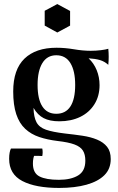

<svg xmlns="http://www.w3.org/2000/svg" viewBox="-20 -700 583 945"><path d="M257 -140Q303 -140 326.5 -176Q350 -212 350 -282Q350 -351 326.5 -389.5Q303 -428 257 -428Q212 -428 188.5 -389.5Q165 -351 165 -282Q165 -212 188.5 -176Q212 -140 257 -140ZM25 82Q25 64 27.5 51Q30 38 34 31H188Q192 49 188 68Q176 67 167 67Q158 67 148 67Q146 71 144 81Q142 91 142 105Q142 152 174.5 168.5Q207 185 270 185Q329 185 364.5 163.5Q400 142 400 91Q400 60 388 41Q376 22 346.5 11Q317 0 264 -6Q214 -12 173.5 -25.5Q133 -39 104 -66Q75 -93 60 -138Q45 -183 45 -250Q45 -358 100.5 -411.5Q156 -465 258 -465Q300 -465 344 -457.5Q388 -450 426 -450Q452 -450 476.5 -453Q501 -456 513 -460Q517 -421 513 -381Q494 -398 471.5 -404.5Q449 -411 416 -413Q442 -389 456 -354.5Q470 -320 470 -281Q470 -227 444.5 -186.5Q419 -146 374.5 -124.5Q330 -103 272 -103Q225 -103 195 -118.5Q165 -134 145 -169Q146 -124 159.5 -98.5Q173 -73 206.5 -61.5Q240 -50 299 -43Q345 -38 385.5 -32Q426 -26 457.5 -13Q489 0 507 22.5Q525 45 525 83Q525 131 494 162Q463 193 406 209Q349 225 271 225Q155 225 90 191Q25 157 25 82ZM262 -680 325 -646V-574L262 -540L200 -574V-647Z"/></svg>

Font: Poltawski Nowy SemiBold
Style: Regular
Weight: 600
Version: Version 1.001;gftools[0.9.25]